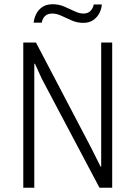

<svg xmlns="http://www.w3.org/2000/svg" viewBox="-20 -887 640 907"><path d="M90 0V-686H150L411 -188L455 -100H458V-686H510V0H450L178 -514L145 -586H142V0ZM139 -780Q141 -800 150.5 -820Q160 -840 179.5 -853.5Q199 -867 229 -867Q258 -867 283.5 -856Q309 -845 332 -834Q355 -823 374 -823Q395 -823 407 -835Q419 -847 423 -866H461Q460 -846 450 -826Q440 -806 421 -792.5Q402 -779 373 -779Q345 -779 319.5 -790Q294 -801 271 -812Q248 -823 227 -823Q205 -823 193 -811.5Q181 -800 177 -780Z"/></svg>

Font: Chivo Mono Thin
Style: Regular
Weight: 250
Designer: Hector Gatti
Foundry: Omnibus-Type
Version: Version 1.008